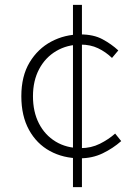

<svg xmlns="http://www.w3.org/2000/svg" viewBox="-20 -741 568 792"><path d="M310 -88Q241 -88 186 -118Q131 -148 99.5 -205.5Q68 -263 68 -344Q68 -427 102 -483.5Q136 -540 191.5 -569.5Q247 -599 312 -599Q366 -599 403 -579Q440 -559 468 -533L442 -502Q416 -527 384.5 -542Q353 -557 313 -557Q257 -557 212 -530.5Q167 -504 141.5 -456Q116 -408 116 -344Q116 -280 140.5 -232Q165 -184 209.5 -157Q254 -130 313 -130Q356 -130 392 -148Q428 -166 455 -190L480 -159Q446 -129 403.5 -108.5Q361 -88 310 -88ZM281 31V-721H318V31Z"/></svg>

Font: Noto Sans KR Thin ExtraLight
Style: Regular
Weight: 250
Version: Version 2.004-H2;hotconv 1.0.118;makeotfexe 2.5.65603